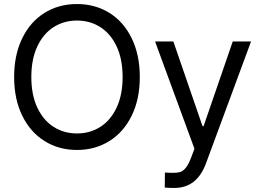

<svg xmlns="http://www.w3.org/2000/svg" viewBox="-20 -737 1296 956"><path d="M363.3 9.7Q272.4 9.7 201.5 -34.9Q130.5 -79.4 90.5 -161.6Q50.4 -243.8 50.4 -353.6Q50.4 -463.4 90.5 -545.9Q130.5 -628.5 201.5 -672.7Q272.4 -716.9 363.3 -716.9Q453.7 -716.9 524.9 -672.7Q596 -628.5 636 -545.9Q676.1 -463.4 676.1 -353.6Q676.1 -243.8 636 -161.6Q596 -79.4 524.9 -34.9Q453.7 9.7 363.3 9.7ZM363.3 -634.7Q298.3 -634.7 246.9 -601.9Q195.4 -569.1 165.7 -505.7Q136 -442.3 136 -353.6Q136 -264.8 165.7 -201.5Q195.4 -138.1 246.9 -105.3Q298.3 -72.5 363.3 -72.5Q428.2 -72.5 479.6 -105.3Q531.1 -138.1 560.8 -201.5Q590.5 -264.8 590.5 -353.6Q590.5 -442.3 560.8 -505.7Q531.1 -569.1 479.6 -601.9Q428.2 -634.7 363.3 -634.7ZM800.4 196.8 801.1 122.2Q804.2 122.2 807.8 122.6Q811.5 122.9 815.6 122.9Q828.7 123.3 841.9 123.6Q863.3 123.6 877.4 119.5Q891.6 115.3 905.6 97.9Q919.5 80.5 933 44.2L948.2 3.5L752.1 -530.4H843.2L988.3 -109.1H993.8L1138.8 -530.4H1230L1005.5 76.7Q982.4 138.5 943.2 168.7Q904 198.9 847.4 198.9Q817 198.9 800.4 196.8Z"/></svg>

Font: Pretendard Variable
Style: Regular
Weight: 400
Designer: Base glyphs from Inter by Rasmus Andersson; Hangul glyphs from Noto Sans CJK(Source Han Sans) by Jang Soo-young and Kang
Foundry: Kil Hyung-jin
Version: Version 1.100;FEAKit 1.0